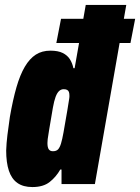

<svg xmlns="http://www.w3.org/2000/svg" viewBox="-20 -745 567 777"><path d="M111 12Q74 12 50.5 -4.5Q27 -21 16 -54Q5 -87 5 -136Q6 -165 10 -198.5Q14 -232 20 -272Q32 -341 46.5 -391.5Q61 -442 80.5 -475Q100 -508 125 -524Q150 -540 184 -540Q215 -540 234 -530.5Q253 -521 263 -505Q273 -489 277 -469H282L327 -725H491L364 0H229V-59H224Q207 -29 181 -8.5Q155 12 111 12ZM194 -133Q208 -133 215 -140.5Q222 -148 227 -164.5Q232 -181 237 -209Q248 -269 252.5 -298.5Q257 -328 259 -339Q261 -350 261 -356Q261 -367 259 -372.5Q257 -378 252 -381Q247 -384 238 -384Q227 -384 219 -376.5Q211 -369 205 -353Q199 -337 194 -309Q184 -249 179 -220.5Q174 -192 173 -182Q172 -172 172 -166Q172 -148 177.5 -140.5Q183 -133 194 -133ZM208 -571 227 -669H527L508 -571Z"/></svg>

Font: Archivo ExtraCondensed Black
Style: Italic
Weight: 900
Width: 2
Italic angle: -10°
Designer: Hector Gatti
Foundry: Omnibus-Type
Version: Version 2.001